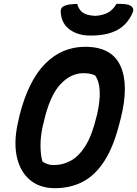

<svg xmlns="http://www.w3.org/2000/svg" viewBox="-20 -965 717 1005"><path d="M426 -720Q565 -720 610.5 -620Q656 -520 612 -345L607 -326Q576 -200 527.5 -124Q479 -48 414 -14Q349 20 268 20Q186 20 134 -25.5Q82 -71 66.5 -152Q51 -233 78 -341L82 -360Q128 -542 216 -631Q304 -720 426 -720ZM205 -311Q192 -254 192 -204.5Q192 -155 202 -120Q226 -101 262 -101Q307 -101 349 -123Q391 -145 426 -199.5Q461 -254 484 -350L488 -365Q504 -434 502 -486.5Q500 -539 478 -570Q453 -582 417 -582Q350 -582 295 -522.5Q240 -463 209 -326ZM590 -945Q613 -945 632.5 -943.5Q652 -942 665 -934Q684 -921 674 -898Q646 -835 592.5 -807Q539 -779 458 -779H450Q389 -779 346 -809.5Q303 -840 298 -898Q295 -923 314 -933Q329 -940 346 -942Q363 -944 384 -945Q392 -915 412.5 -899.5Q433 -884 480 -882Q520 -885 546 -899.5Q572 -914 590 -945Z"/></svg>

Font: Recursive Sn Csl St
Style: Bold Italic
Weight: 700
Italic angle: -15°
Version: Version 1.079;hotconv 1.0.112;makeotfexe 2.5.65598; ttfautoh